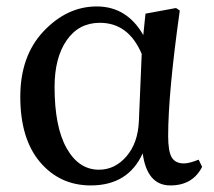

<svg xmlns="http://www.w3.org/2000/svg" viewBox="-20 -561 665 596"><path d="M411.1 -184.6 419.9 -393.6Q378.9 -490.2 290 -490.2Q224.6 -490.2 187 -436Q149.4 -381.8 149.4 -291Q149.4 -167 187 -100.6Q224.6 -34.2 287.1 -34.2Q336.9 -34.2 372.6 -75.7Q408.2 -117.2 411.1 -184.6ZM596.7 -65.4 607.4 -43Q578.1 14.6 508.8 14.6Q436.5 14.6 422.9 -85Q377.9 14.6 261.7 14.6Q166 14.6 104.5 -57.6Q43 -129.9 43 -260.7Q43 -387.7 115.7 -464.4Q188.5 -541 280.3 -541Q374 -541 424.8 -452.1L431.6 -518.6L526.4 -536.1L538.1 -528.3Q502 -272.5 502 -138.7Q502 -90.8 513.2 -72.3Q524.4 -53.7 550.8 -53.7Q567.4 -53.7 596.7 -65.4Z"/></svg>

Font: Bpmf Zihi Serif SemiBold
Style: SemiBold
Weight: 600
Foundry: But Ko
Version: Version 1.320